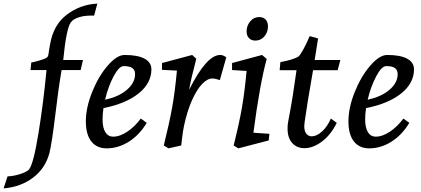

<svg xmlns="http://www.w3.org/2000/svg" viewBox="-133 -815 2344 1069"><path d="M29 128Q54 95 81.5 -75Q109 -245 126 -425H37L41 -467Q59 -470 88 -478.5Q117 -487 127 -494Q133 -498 135 -505Q137 -512 140 -535L146 -569Q164 -676 238.5 -733Q313 -790 409 -795L391 -728Q343 -730 308.5 -719.5Q274 -709 261 -690Q236 -655 219 -481H329L316 -425H210Q192 -321 176 -184Q156 -18 142 38Q119 123 50.5 174.5Q-18 226 -113 234L-91 167Q-57 166 -19 153.5Q19 141 29 128Z M345 -140Q345 -215 380 -302.5Q415 -390 466.5 -449.5Q518 -509 561 -509Q633 -509 671.5 -488.5Q710 -468 710 -429Q710 -352 639 -295Q568 -238 443 -213Q438 -176 438 -151Q438 -104 453.5 -79Q469 -54 498 -54Q533 -54 574.5 -81Q616 -108 651 -155L684 -131Q643 -63 584 -26Q525 11 461 11Q406 11 375.5 -27.5Q345 -66 345 -140ZM619 -402Q619 -425 604 -436Q589 -447 556 -447Q530 -447 500 -391Q470 -335 452 -260Q528 -276 573.5 -315Q619 -354 619 -402Z M852 -422 769 -426V-464L937 -509L960 -488Q929 -371 920 -315Q1017 -509 1093 -509Q1109 -509 1127 -496L1091 -369Q1066 -378 1049 -378Q1022 -378 992.5 -347.5Q963 -317 936 -257Q909 -197 891 -112Q886 -89 880 -40Q878 -18 876 -5L805 11L779 -5Q810 -131 825.5 -216.5Q841 -302 852 -422Z M1240 -420 1159 -425V-464L1326 -509L1352 -487Q1313 -345 1278 -76L1367 -70L1363 -33L1194 11L1168 -5Q1200 -134 1214.5 -218.5Q1229 -303 1240 -420ZM1240 -640Q1240 -672 1260 -696Q1280 -720 1310 -720Q1333 -720 1346 -706Q1359 -692 1359 -668Q1359 -636 1339 -612.5Q1319 -589 1289 -589Q1266 -589 1253 -603Q1240 -617 1240 -640Z M1562 10Q1520 10 1494 -18.5Q1468 -47 1468 -100Q1468 -121 1472 -141L1476 -162Q1488 -225 1497 -282Q1506 -339 1518 -424H1424L1428 -469Q1497 -482 1527 -499Q1536 -505 1550.5 -530.5Q1565 -556 1576.5 -581Q1588 -606 1591 -614L1638 -601L1619 -481H1762L1747 -424H1610L1604 -389Q1578 -242 1563 -135L1561 -113Q1561 -85 1572.5 -70.5Q1584 -56 1603 -56Q1630 -56 1660 -83Q1690 -110 1709 -155L1742 -131Q1709 -64 1659.5 -27Q1610 10 1562 10Z M1807 -140Q1807 -215 1842 -302.5Q1877 -390 1928.5 -449.5Q1980 -509 2023 -509Q2095 -509 2133.5 -488.5Q2172 -468 2172 -429Q2172 -352 2101 -295Q2030 -238 1905 -213Q1900 -176 1900 -151Q1900 -104 1915.5 -79Q1931 -54 1960 -54Q1995 -54 2036.5 -81Q2078 -108 2113 -155L2146 -131Q2105 -63 2046 -26Q1987 11 1923 11Q1868 11 1837.5 -27.5Q1807 -66 1807 -140ZM2081 -402Q2081 -425 2066 -436Q2051 -447 2018 -447Q1992 -447 1962 -391Q1932 -335 1914 -260Q1990 -276 2035.5 -315Q2081 -354 2081 -402Z"/></svg>

Font: Andada Pro Medium
Style: Italic
Weight: 500
Italic angle: -7°
Designer: Carolina Giovagnoli
Foundry: Huerta Tipografica
Version: Version 3.005; ttfautohint (v1.8.4)